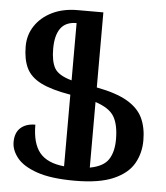

<svg xmlns="http://www.w3.org/2000/svg" viewBox="-52 -771 715 828"><g transform="rotate(5 305.0 -357.0)"><path d="M302 10Q199 10 138.5 -11Q78 -32 51.5 -65Q25 -98 25 -133Q25 -174 48.5 -195Q72 -216 112 -216Q112 -135 145 -95Q178 -55 251 -48V-358Q168 -372 122.5 -395Q77 -418 59 -455.5Q41 -493 41 -549Q41 -599 67.5 -638.5Q94 -678 141 -701Q188 -724 251 -724H362V-399Q447 -383 495 -355Q543 -327 562.5 -286Q582 -245 582 -189Q582 -133 556 -88Q530 -43 468.5 -16.5Q407 10 302 10ZM464 -183Q464 -246 443.5 -281Q423 -316 362 -336V-52Q421 -63 442.5 -96Q464 -129 464 -183ZM160 -549Q160 -495 176.5 -465.5Q193 -436 251 -420V-668Q204 -668 182 -637.5Q160 -607 160 -549Z"/></g></svg>

Font: Noto Serif Armenian ExtraCondensed
Style: Bold
Weight: 700
Width: 2
Designer: Monotype Design Team
Foundry: Monotype Imaging Inc.
Version: Version 2.008; ttfautohint (v1.8.4.7-5d5b)